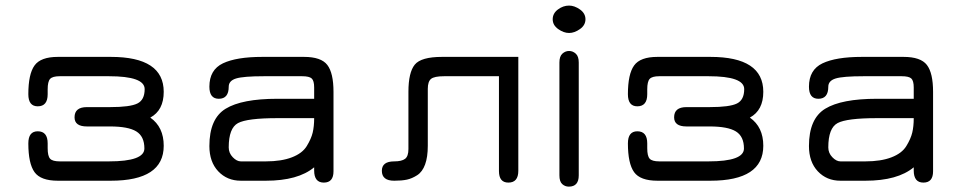

<svg xmlns="http://www.w3.org/2000/svg" viewBox="-20 -657 3507 698"><path d="M295.9 -197.3Q251 -197.3 251 -230.5Q251 -267.6 295.9 -267.6H379.9Q453.1 -267.6 479.5 -280.8Q505.9 -293.9 505.9 -333Q505.9 -379.9 376 -379.9H197.3Q170.9 -379.9 162.1 -370.1Q153.3 -360.4 153.3 -332V-314.5Q153.3 -270.5 117.2 -270.5Q83 -270.5 83 -314.5Q83 -387.7 105.5 -418.9Q127.9 -450.2 190.4 -450.2H382.8Q575.2 -450.2 575.2 -323.2Q575.2 -255.9 526.4 -229.5Q575.2 -195.3 575.2 -127Q575.2 0 382.8 0H190.4Q127.9 0 105.5 -31.2Q83 -62.5 83 -135.7Q83 -179.7 117.2 -179.7Q153.3 -179.7 153.3 -135.7V-118.2Q153.3 -89.8 162.1 -80.1Q170.9 -70.3 197.3 -70.3H376Q504.9 -70.3 504.9 -117.2Q504.9 -161.1 475.6 -179.2Q446.3 -197.3 379.9 -197.3Z M988.3 -297.9H1122.1V-338.9Q1122.1 -363.3 1113.3 -371.6Q1104.5 -379.9 1078.1 -379.9H940.4Q864.3 -379.9 837.9 -371.6Q811.5 -363.3 811.5 -341.8Q811.5 -297.9 775.4 -297.9Q741.2 -297.9 741.2 -341.8Q741.2 -403.3 790.5 -426.8Q839.8 -450.2 933.6 -450.2H1085Q1147.5 -450.2 1169.9 -420.9Q1192.4 -391.6 1192.4 -323.2V-34.2Q1192.4 6.8 1157.2 6.8Q1122.1 6.8 1122.1 -37.1V-48.8Q1063.5 0 946.3 0H855.5Q805.7 0 773.4 -34.2Q741.2 -68.4 741.2 -126Q741.2 -225.6 800.3 -261.7Q859.4 -297.9 988.3 -297.9ZM1122.1 -227.5H988.3Q878.9 -227.5 845.2 -209.5Q811.5 -191.4 811.5 -121.1Q811.5 -100.6 826.2 -85.4Q840.8 -70.3 855.5 -70.3H946.3Q1002.9 -70.3 1041 -85Q1079.1 -99.6 1095.2 -126Q1111.3 -152.3 1116.7 -174.8Q1122.1 -197.3 1122.1 -227.5Z M1864.3 -36.1Q1864.3 6.8 1828.1 6.8Q1793.9 6.8 1793.9 -35.2V-379.9H1594.7Q1558.6 -379.9 1546.9 -370.1Q1535.2 -360.4 1535.2 -334V-127Q1535.2 -85.9 1525.4 -59.1Q1515.6 -32.2 1496.6 -20Q1477.5 -7.8 1459 -3.9Q1440.4 0 1413.1 0Q1368.2 0 1368.2 -36.1Q1368.2 -70.3 1413.1 -70.3Q1440.4 -70.3 1452.6 -79.6Q1464.8 -88.9 1464.8 -115.2V-323.2Q1464.8 -393.6 1487.8 -421.9Q1510.7 -450.2 1586.9 -450.2H1864.3Z M2013.7 -429.7Q2013.7 -452.1 2024.4 -461.9Q2035.2 -471.7 2048.8 -471.7Q2062.5 -471.7 2073.2 -461.9Q2084 -452.1 2084 -429.7V-19.5Q2084 21.5 2047.9 21.5Q2034.2 21.5 2023.9 12.2Q2013.7 2.9 2013.7 -19.5ZM2048.8 -636.7Q2068.4 -636.7 2088.4 -622.6Q2108.4 -608.4 2108.4 -586.9Q2108.4 -565.4 2088.4 -551.3Q2068.4 -537.1 2048.8 -537.1Q2029.3 -537.1 2009.3 -551.3Q1989.3 -565.4 1989.3 -586.9Q1989.3 -608.4 2008.3 -622.6Q2027.3 -636.7 2048.8 -636.7Z M2475.6 -197.3Q2430.7 -197.3 2430.7 -230.5Q2430.7 -267.6 2475.6 -267.6H2559.6Q2632.8 -267.6 2659.2 -280.8Q2685.5 -293.9 2685.5 -333Q2685.5 -379.9 2555.7 -379.9H2377Q2350.6 -379.9 2341.8 -370.1Q2333 -360.4 2333 -332V-314.5Q2333 -270.5 2296.9 -270.5Q2262.7 -270.5 2262.7 -314.5Q2262.7 -387.7 2285.2 -418.9Q2307.6 -450.2 2370.1 -450.2H2562.5Q2754.9 -450.2 2754.9 -323.2Q2754.9 -255.9 2706.1 -229.5Q2754.9 -195.3 2754.9 -127Q2754.9 0 2562.5 0H2370.1Q2307.6 0 2285.2 -31.2Q2262.7 -62.5 2262.7 -135.7Q2262.7 -179.7 2296.9 -179.7Q2333 -179.7 2333 -135.7V-118.2Q2333 -89.8 2341.8 -80.1Q2350.6 -70.3 2377 -70.3H2555.7Q2684.6 -70.3 2684.6 -117.2Q2684.6 -161.1 2655.3 -179.2Q2626 -197.3 2559.6 -197.3Z M3168 -297.9H3301.8V-338.9Q3301.8 -363.3 3293 -371.6Q3284.2 -379.9 3257.8 -379.9H3120.1Q3043.9 -379.9 3017.6 -371.6Q2991.2 -363.3 2991.2 -341.8Q2991.2 -297.9 2955.1 -297.9Q2920.9 -297.9 2920.9 -341.8Q2920.9 -403.3 2970.2 -426.8Q3019.5 -450.2 3113.3 -450.2H3264.6Q3327.1 -450.2 3349.6 -420.9Q3372.1 -391.6 3372.1 -323.2V-34.2Q3372.1 6.8 3336.9 6.8Q3301.8 6.8 3301.8 -37.1V-48.8Q3243.2 0 3126 0H3035.2Q2985.4 0 2953.1 -34.2Q2920.9 -68.4 2920.9 -126Q2920.9 -225.6 2980 -261.7Q3039.1 -297.9 3168 -297.9ZM3301.8 -227.5H3168Q3058.6 -227.5 3024.9 -209.5Q2991.2 -191.4 2991.2 -121.1Q2991.2 -100.6 3005.9 -85.4Q3020.5 -70.3 3035.2 -70.3H3126Q3182.6 -70.3 3220.7 -85Q3258.8 -99.6 3274.9 -126Q3291 -152.3 3296.4 -174.8Q3301.8 -197.3 3301.8 -227.5Z"/></svg>

Font: Jura
Style: DemiBold
Weight: 600
Version: Version 2.4